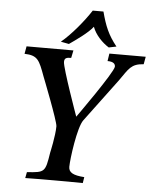

<svg xmlns="http://www.w3.org/2000/svg" viewBox="-59 -934 790 984"><g transform="rotate(5 336.0 -442.5)"><path d="M49 -634C117 -632 126 -609 156 -527C156 -527 244 -304 244 -278C244 -229 224 -141 224 -141C208 -39 206 -37 114 -31L108 0C157 -1 206 -1 256 -1C306 -1 355 -1 404 0L409 -31C351 -35 328 -48 328 -77C328 -116 350 -283 379 -321L543 -541C587 -603 597 -630 662 -634L669 -673H482L476 -634C506 -634 516 -623 516 -609C516 -581 341 -336 341 -336C341 -336 254 -579 254 -610C254 -629 263 -634 289 -634L297 -673H56ZM229 -712 271 -704C304 -727 366 -770 391 -803C406 -762 442 -725 476 -704L515 -712C470 -768 452 -813 433 -885H378C342 -829 280 -754 229 -712Z"/></g></svg>

Font: KpRoman
Style: SemiboldItalic
Weight: 600
Italic angle: -11°
Version: Version 0.66